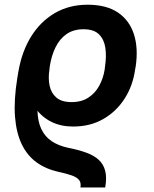

<svg xmlns="http://www.w3.org/2000/svg" viewBox="-20 -573 661 825"><path d="M432.1 232.4H325.7Q329.1 211.9 319.6 200.2Q310.1 188.5 288.1 180.7Q266.1 172.9 231.4 165.5Q176.8 153.3 136.7 124.3Q96.7 95.2 73.2 46.4Q49.8 -2.4 44.4 -72.5Q39.1 -142.6 54.2 -236.8L59.6 -269L161.1 -256.8L155.8 -224.1Q140.1 -152.8 140.9 -102.3Q141.6 -51.8 157.5 -18.6Q173.3 14.6 202.4 33.9Q231.4 53.2 272.5 62Q317.4 70.8 350.8 83Q384.3 95.2 404.5 114Q424.8 132.8 432.1 161.4Q439.5 189.9 432.1 232.4ZM294.4 -29.3Q242.2 -29.3 202.1 -48.8Q162.1 -68.4 133.8 -105.7Q105.5 -143.1 87.9 -195.3Q83 -210.9 75 -221.4Q66.9 -231.9 61.5 -240.5Q56.2 -249 58.1 -258.3L59.6 -268.1Q74.2 -352.5 114 -416.5Q153.8 -480.5 215.3 -516.6Q276.9 -552.7 356.4 -552.7Q437 -552.7 486.6 -519.3Q536.1 -485.8 555.4 -426Q574.7 -366.2 563 -287.1L560.5 -273.9Q550.8 -204.1 515.1 -148.7Q479.5 -93.3 423.3 -61.3Q367.2 -29.3 294.4 -29.3ZM287.6 -134.3Q330.6 -134.3 360.1 -153.8Q389.6 -173.3 406.7 -205.1Q423.8 -236.8 429.7 -273.9L431.2 -287.1Q438 -331.5 432.6 -367.7Q427.2 -403.8 405.3 -425.5Q383.3 -447.3 338.9 -447.3Q295.4 -447.3 265.6 -426.3Q235.8 -405.3 218.3 -369.1Q200.7 -333 193.8 -287.1L192.4 -273.9Q186.5 -236.8 193.1 -205.1Q199.7 -173.3 222.2 -153.8Q244.6 -134.3 287.6 -134.3Z"/></svg>

Font: Inter Tight SemiBold
Style: Italic
Weight: 600
Italic angle: -9.39999°
Designer: Rasmus Andersson
Foundry: rsms
Version: Version 3.004